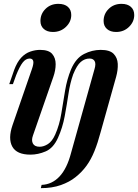

<svg xmlns="http://www.w3.org/2000/svg" viewBox="-20 -789 717 997"><path d="M192 188 196 171Q250 169 289 127.5Q328 86 349 5L471 -431Q479 -458 471.5 -471.5Q464 -485 445 -485Q420 -485 399.5 -467.5Q379 -450 360 -403Q344 -358 335.5 -301.5Q327 -245 316 -185.5Q305 -126 281 -73Q257 -20 217.5 -3Q178 14 138 14Q67 14 44 -27.5Q21 -69 45 -139L146 -431Q156 -460 152.5 -472.5Q149 -485 134 -485Q114 -485 98 -464.5Q82 -444 64 -399L47 -352H28L54 -427Q69 -467 90 -489.5Q111 -512 137 -521Q163 -530 188 -530Q233 -530 251 -509Q269 -488 269 -456Q269 -424 257 -390L151 -85Q142 -60 151 -43.5Q160 -27 186 -27Q207 -27 229 -41Q251 -55 267 -91Q289 -141 298.5 -200Q308 -259 318 -318.5Q328 -378 349 -429Q374 -487 416 -508.5Q458 -530 503 -530Q550 -530 570 -509.5Q590 -489 591.5 -457.5Q593 -426 583 -390L502 -101Q488 -48 470.5 -4.5Q453 39 429 72Q405 105 372 131Q341 156 296 172Q251 188 192 188ZM190 -680Q190 -717 216.5 -743Q243 -769 283 -769Q315 -769 332.5 -753.5Q350 -738 350 -711Q350 -676 322.5 -649.5Q295 -623 255 -623Q225 -623 207.5 -638.5Q190 -654 190 -680ZM518 -680Q518 -717 544.5 -743Q571 -769 611 -769Q642 -769 659.5 -753.5Q677 -738 677 -711Q677 -676 650 -649.5Q623 -623 583 -623Q553 -623 535.5 -638.5Q518 -654 518 -680Z"/></svg>

Font: Playfair Display SemiBold
Style: Italic
Weight: 600
Italic angle: -14°
Designer: Claus Eggers Sørensen
Foundry: Claus Eggers Sørensen
Version: Version 1.203